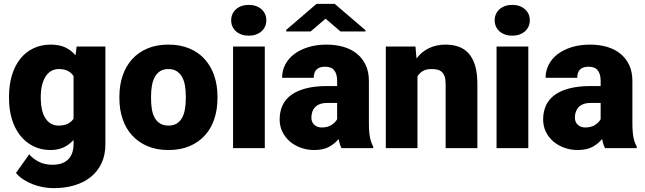

<svg xmlns="http://www.w3.org/2000/svg" viewBox="-20 -770 3352 998"><path d="M26.9 -268.1Q26.9 -328.1 41.7 -377.9Q56.6 -427.7 84.7 -463.4Q112.8 -499 153.1 -518.6Q193.4 -538.1 243.7 -538.1Q288.6 -538.1 319.6 -523.4Q350.6 -508.8 372.6 -482.4L378.4 -528.3H527.8V-20.5Q527.8 34.7 508.3 77.1Q488.8 119.6 453.4 148.7Q418 177.7 368.4 192.9Q318.8 208 258.8 208Q232.4 208 204.3 202.9Q176.3 197.8 150.4 187.7Q124.5 177.7 101.8 163.1Q79.1 148.4 63 128.9L131.8 32.2Q151.4 55.2 181.6 70.8Q211.9 86.4 252.9 86.4Q306.6 86.4 334.5 58.3Q362.3 30.3 362.3 -21.5V-42.5Q339.8 -17.6 310.5 -3.9Q281.2 9.8 242.7 9.8Q192.4 9.8 152.3 -10.5Q112.3 -30.8 84.5 -66.4Q56.6 -102.1 41.7 -151.1Q26.9 -200.2 26.9 -257.8ZM191.9 -257.8Q191.9 -228 197.5 -202.4Q203.1 -176.8 214.6 -157.7Q226.1 -138.7 243.7 -127.9Q261.2 -117.2 284.7 -117.2Q312.5 -117.2 331.5 -126.5Q350.6 -135.7 362.3 -152.8V-375Q350.6 -392.6 331.8 -401.9Q313 -411.1 285.6 -411.1Q262.7 -411.1 245.1 -400.4Q227.5 -389.6 215.8 -370.4Q204.1 -351.1 198 -325Q191.9 -298.8 191.9 -268.1Z M600.6 -269Q600.6 -326.7 617.2 -376Q633.8 -425.3 666 -461.4Q698.2 -497.6 745.8 -517.8Q793.5 -538.1 855 -538.1Q917.5 -538.1 965.1 -517.8Q1012.7 -497.6 1044.9 -461.4Q1077.1 -425.3 1093.8 -376Q1110.4 -326.7 1110.4 -269V-258.8Q1110.4 -200.7 1094 -151.6Q1077.6 -102.5 1045.4 -66.7Q1013.2 -30.8 965.6 -10.5Q918 9.8 856 9.8Q793.9 9.8 746.3 -10.5Q698.7 -30.8 666.3 -66.7Q633.8 -102.5 617.2 -151.6Q600.6 -200.7 600.6 -258.8ZM765.1 -258.8Q765.1 -229 769.3 -203.1Q773.4 -177.2 783.9 -158.2Q794.4 -139.2 812 -128.2Q829.6 -117.2 856 -117.2Q881.8 -117.2 899.2 -128.2Q916.5 -139.2 926.8 -158.2Q937 -177.2 941.4 -203.1Q945.8 -229 945.8 -258.8V-269Q945.8 -297.9 941.7 -323.7Q937.5 -349.6 927 -368.9Q916.5 -388.2 898.9 -399.7Q881.3 -411.1 855 -411.1Q829.1 -411.1 811.8 -399.7Q794.4 -388.2 784.2 -368.9Q773.9 -349.6 769.5 -323.7Q765.1 -297.9 765.1 -269Z M1356.4 0H1191.4V-528.3H1356.4ZM1181.6 -664.6Q1181.6 -682.1 1188.2 -696.8Q1194.8 -711.4 1207 -722.2Q1219.2 -732.9 1235.8 -738.8Q1252.4 -744.6 1272.9 -744.6Q1293.5 -744.6 1310.1 -738.8Q1326.7 -732.9 1338.9 -722.2Q1351.1 -711.4 1357.7 -696.8Q1364.3 -682.1 1364.3 -664.6Q1364.3 -647 1357.7 -632.3Q1351.1 -617.7 1338.9 -606.9Q1326.7 -596.2 1310.1 -590.3Q1293.5 -584.5 1272.9 -584.5Q1252.4 -584.5 1235.8 -590.3Q1219.2 -596.2 1207 -606.9Q1194.8 -617.7 1188.2 -632.3Q1181.6 -647 1181.6 -664.6Z M1755.4 0Q1750 -9.8 1746.3 -21.7Q1742.7 -33.7 1739.7 -47.4Q1720.7 -23.4 1690.4 -6.8Q1660.2 9.8 1612.8 9.8Q1576.2 9.8 1543.7 -2Q1511.2 -13.7 1486.8 -34.4Q1462.4 -55.2 1448 -84.5Q1433.6 -113.8 1433.6 -148.9Q1433.6 -189.9 1448.5 -222.2Q1463.4 -254.4 1493.9 -276.6Q1524.4 -298.8 1571 -310.8Q1617.7 -322.8 1681.6 -322.8H1732.4V-350.6Q1732.4 -384.3 1717.8 -403.8Q1703.1 -423.3 1669.4 -423.3Q1641.1 -423.3 1626 -409.2Q1610.8 -395 1610.8 -365.7H1446.3Q1446.3 -402.3 1462.6 -434.1Q1479 -465.8 1509.3 -488.8Q1539.6 -511.7 1582.3 -524.9Q1625 -538.1 1677.7 -538.1Q1725.1 -538.1 1765.4 -526.4Q1805.7 -514.6 1835 -491Q1864.3 -467.3 1880.9 -431.9Q1897.5 -396.5 1897.5 -349.6V-133.3Q1897.5 -107.4 1898.9 -88.4Q1900.4 -69.3 1903.3 -54.9Q1906.2 -40.5 1910.4 -29.3Q1914.6 -18.1 1919.9 -8.3V0ZM1652.3 -107.4Q1683.1 -107.4 1703.4 -120.6Q1723.6 -133.8 1732.4 -150.4V-234.9H1680.7Q1657.7 -234.9 1641.8 -228.5Q1626 -222.2 1616.5 -211.4Q1606.9 -200.7 1602.8 -186.8Q1598.6 -172.9 1598.6 -157.7Q1598.6 -135.3 1613.8 -121.3Q1628.9 -107.4 1652.3 -107.4ZM1879.9 -612.8V-606.4H1750L1672.4 -672.9L1594.7 -606.4H1467.8V-614.7L1625.5 -750H1719.7Z M2139.6 -528.3 2145 -466.3Q2171.9 -501.5 2210.2 -519.8Q2248.5 -538.1 2295.9 -538.1Q2332.5 -538.1 2363 -527.6Q2393.6 -517.1 2415.5 -492.9Q2437.5 -468.8 2449.5 -429.4Q2461.4 -390.1 2461.4 -332.5V0H2296.4V-333Q2296.4 -356.9 2291.3 -372.1Q2286.1 -387.2 2276.6 -396Q2267.1 -404.8 2253.2 -408Q2239.3 -411.1 2221.7 -411.1Q2195.3 -411.1 2178 -400.9Q2160.6 -390.6 2149.9 -373V0H1985.4V-528.3Z M2726.1 0H2561V-528.3H2726.1ZM2551.3 -664.6Q2551.3 -682.1 2557.9 -696.8Q2564.5 -711.4 2576.7 -722.2Q2588.9 -732.9 2605.5 -738.8Q2622.1 -744.6 2642.6 -744.6Q2663.1 -744.6 2679.7 -738.8Q2696.3 -732.9 2708.5 -722.2Q2720.7 -711.4 2727.3 -696.8Q2733.9 -682.1 2733.9 -664.6Q2733.9 -647 2727.3 -632.3Q2720.7 -617.7 2708.5 -606.9Q2696.3 -596.2 2679.7 -590.3Q2663.1 -584.5 2642.6 -584.5Q2622.1 -584.5 2605.5 -590.3Q2588.9 -596.2 2576.7 -606.9Q2564.5 -617.7 2557.9 -632.3Q2551.3 -647 2551.3 -664.6Z M3125 0Q3119.6 -9.8 3116 -21.7Q3112.3 -33.7 3109.4 -47.4Q3090.3 -23.4 3060.1 -6.8Q3029.8 9.8 2982.4 9.8Q2945.8 9.8 2913.3 -2Q2880.9 -13.7 2856.4 -34.4Q2832 -55.2 2817.6 -84.5Q2803.2 -113.8 2803.2 -148.9Q2803.2 -189.9 2818.1 -222.2Q2833 -254.4 2863.5 -276.6Q2894 -298.8 2940.7 -310.8Q2987.3 -322.8 3051.3 -322.8H3102.1V-350.6Q3102.1 -384.3 3087.4 -403.8Q3072.8 -423.3 3039.1 -423.3Q3010.7 -423.3 2995.6 -409.2Q2980.5 -395 2980.5 -365.7H2815.9Q2815.9 -402.3 2832.3 -434.1Q2848.6 -465.8 2878.9 -488.8Q2909.2 -511.7 2951.9 -524.9Q2994.6 -538.1 3047.4 -538.1Q3094.7 -538.1 3135 -526.4Q3175.3 -514.6 3204.6 -491Q3233.9 -467.3 3250.5 -431.9Q3267.1 -396.5 3267.1 -349.6V-133.3Q3267.1 -107.4 3268.6 -88.4Q3270 -69.3 3272.9 -54.9Q3275.9 -40.5 3280 -29.3Q3284.2 -18.1 3289.6 -8.3V0ZM3022 -107.4Q3052.7 -107.4 3073 -120.6Q3093.3 -133.8 3102.1 -150.4V-234.9H3050.3Q3027.3 -234.9 3011.5 -228.5Q2995.6 -222.2 2986.1 -211.4Q2976.6 -200.7 2972.4 -186.8Q2968.3 -172.9 2968.3 -157.7Q2968.3 -135.3 2983.4 -121.3Q2998.5 -107.4 3022 -107.4Z"/></svg>

Font: RobotoDraft
Style: Black
Weight: 900
Designer: Google
Version: Version 2.000980w3; 2014; ttfautohint (v1.1) -l 5 -r 24 -G 4